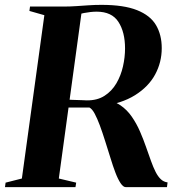

<svg xmlns="http://www.w3.org/2000/svg" viewBox="-40 -770 739 790"><path d="M-19.5 0 -17 -18.5 50 -35.5 142.5 -707.5 81 -725 83.5 -743H220Q248.5 -743 273.8 -744.8Q299 -746.5 324.2 -748.2Q349.5 -750 377.5 -750Q469.5 -750 524 -728.2Q578.5 -706.5 602 -666.5Q625.5 -626.5 625.5 -572Q625.5 -514 598.5 -463.8Q571.5 -413.5 515.8 -378.5Q460 -343.5 373 -332L391 -356.5Q428 -355.5 455.2 -337Q482.5 -318.5 502.2 -290Q522 -261.5 536.2 -228.5Q550.5 -195.5 561 -165Q572 -134 581.2 -108Q590.5 -82 600.2 -62.8Q610 -43.5 621.8 -32.5Q633.5 -21.5 649.5 -19.5L647 0H477.5Q467 0 456 -16.5Q445 -33 434.8 -60Q424.5 -87 415 -118.5Q403.5 -155 392.5 -190Q381.5 -225 370.8 -254Q360 -283 349.5 -302.5Q339 -322 328 -327.5Q317.5 -327.5 305 -327.5Q292.5 -327.5 280 -327.5Q267.5 -327.5 255.8 -327.5Q244 -327.5 235 -327.5L240 -360Q246.5 -359.5 256.2 -359.2Q266 -359 277.2 -358.5Q288.5 -358 298.8 -357.8Q309 -357.5 317 -357Q360 -356.5 390 -375.8Q420 -395 438.8 -427Q457.5 -459 466 -496.8Q474.5 -534.5 474.5 -570.5Q474.5 -638 447.2 -680Q420 -722 357.5 -722Q345.5 -722 332 -720.5Q318.5 -719 305.8 -716.5Q293 -714 283.5 -710.5L297 -729L202 -35.5L273.5 -18.5L270.5 0Z"/></svg>

Font: Merriweather 144pt
Style: Bold Italic
Weight: 700
Italic angle: -7.8°
Version: Version 2.101